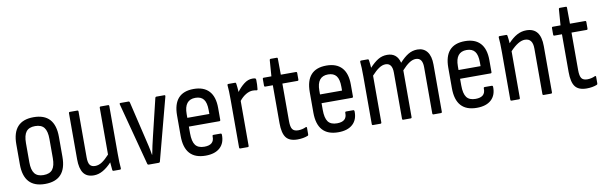

<svg xmlns="http://www.w3.org/2000/svg" viewBox="-44 -1016 4487 1425"><g transform="rotate(-10 2199.5 -304.0)"><path d="M207 8Q47 8 47 -168V-319Q47 -495 207 -495Q368 -495 368 -319V-168Q368 8 207 8ZM207 -59Q254 -59 275 -86Q296 -113 296 -171V-315Q296 -374 275 -401Q254 -428 207 -428Q161 -428 140 -401Q119 -374 119 -315V-171Q119 -113 140 -86Q161 -59 207 -59Z M575 8Q521 8 496.5 -27Q472 -62 472 -131V-478Q472 -487 480 -487H536Q544 -487 544 -478V-133Q544 -92 556.5 -75.5Q569 -59 596 -59Q623 -59 648.5 -76Q674 -93 704 -126V-478Q704 -487 712 -487H768Q776 -487 776 -478V-121Q776 -83 777 -56Q778 -29 780 -11Q781 0 772 0H724Q716 0 715 -9Q712 -35 710 -66Q678 -31 644 -11.5Q610 8 575 8Z M988 0Q981 0 979 -7L855 -477Q853 -487 861 -487H922Q929 -487 931 -479L997 -200Q1005 -167 1012.5 -134Q1020 -101 1025 -68H1027Q1033 -101 1040.5 -134.5Q1048 -168 1056 -201L1123 -479Q1125 -487 1131 -487H1192Q1201 -487 1198 -476L1074 -7Q1072 0 1064 0Z M1417 8Q1259 8 1259 -168V-322Q1259 -495 1414 -495Q1490 -495 1529.5 -452Q1569 -409 1569 -325V-235Q1569 -226 1561 -226H1331V-176Q1331 -114 1351.5 -86.5Q1372 -59 1419 -59Q1494 -59 1492 -123Q1491 -134 1500 -134H1554Q1561 -134 1562 -125Q1564 -62 1526 -27Q1488 8 1417 8ZM1331 -292H1497V-321Q1497 -377 1477 -402.5Q1457 -428 1415 -428Q1331 -428 1331 -321Z M1679 0Q1671 0 1671 -9V-367Q1671 -440 1667 -476Q1666 -487 1674 -487H1725Q1732 -487 1733 -478Q1735 -465 1736.5 -448Q1738 -431 1739 -415Q1762 -447 1792.5 -471Q1823 -495 1856 -495Q1868 -495 1876 -493Q1883 -492 1884 -482Q1885 -444 1881 -411Q1880 -402 1872 -404Q1860 -407 1844 -407Q1819 -407 1792 -391Q1765 -375 1743 -347V-9Q1743 0 1735 0Z M2110 8Q2049 8 2023.5 -25.5Q1998 -59 1998 -135V-420H1941Q1933 -420 1933 -429V-478Q1933 -487 1941 -487H1999L2008 -608Q2009 -616 2017 -616H2062Q2069 -616 2069 -608L2070 -487H2184Q2192 -487 2192 -478V-429Q2192 -420 2184 -420H2070V-137Q2070 -93 2082.5 -75.5Q2095 -58 2126 -58Q2141 -58 2156.5 -61.5Q2172 -65 2184 -71Q2193 -74 2193 -65V-15Q2193 -7 2186 -5Q2171 1 2151.5 4.5Q2132 8 2110 8Z M2417 8Q2259 8 2259 -168V-322Q2259 -495 2414 -495Q2490 -495 2529.5 -452Q2569 -409 2569 -325V-235Q2569 -226 2561 -226H2331V-176Q2331 -114 2351.5 -86.5Q2372 -59 2419 -59Q2494 -59 2492 -123Q2491 -134 2500 -134H2554Q2561 -134 2562 -125Q2564 -62 2526 -27Q2488 8 2417 8ZM2331 -292H2497V-321Q2497 -377 2477 -402.5Q2457 -428 2415 -428Q2331 -428 2331 -321Z M2679 0Q2671 0 2671 -9V-366Q2671 -442 2667 -475Q2666 -487 2675 -487H2725Q2732 -487 2733 -479Q2735 -464 2736.5 -450.5Q2738 -437 2739 -421Q2772 -457 2803 -476Q2834 -495 2872 -495Q2946 -495 2965 -419Q2998 -456 3030 -475.5Q3062 -495 3100 -495Q3147 -495 3173 -461.5Q3199 -428 3199 -364V-9Q3199 0 3191 0H3135Q3127 0 3127 -9V-357Q3127 -428 3076 -428Q3052 -428 3026.5 -411Q3001 -394 2971 -361V-9Q2971 0 2963 0H2907Q2899 0 2899 -9V-357Q2899 -428 2848 -428Q2824 -428 2798.5 -411Q2773 -394 2743 -361V-9Q2743 0 2735 0Z M3461 8Q3303 8 3303 -168V-322Q3303 -495 3458 -495Q3534 -495 3573.5 -452Q3613 -409 3613 -325V-235Q3613 -226 3605 -226H3375V-176Q3375 -114 3395.5 -86.5Q3416 -59 3463 -59Q3538 -59 3536 -123Q3535 -134 3544 -134H3598Q3605 -134 3606 -125Q3608 -62 3570 -27Q3532 8 3461 8ZM3375 -292H3541V-321Q3541 -377 3521 -402.5Q3501 -428 3459 -428Q3375 -428 3375 -321Z M3723 0Q3715 0 3715 -9V-366Q3715 -403 3714 -431.5Q3713 -460 3711 -475Q3710 -487 3718 -487H3768Q3776 -487 3777 -478Q3779 -467 3780.5 -452Q3782 -437 3783 -422Q3817 -459 3850.5 -477Q3884 -495 3921 -495Q4029 -495 4029 -357V-9Q4029 0 4021 0H3965Q3957 0 3957 -9V-352Q3957 -428 3898 -428Q3850 -428 3787 -361V-9Q3787 0 3779 0Z M4289 8Q4228 8 4202.5 -25.5Q4177 -59 4177 -135V-420H4120Q4112 -420 4112 -429V-478Q4112 -487 4120 -487H4178L4187 -608Q4188 -616 4196 -616H4241Q4248 -616 4248 -608L4249 -487H4363Q4371 -487 4371 -478V-429Q4371 -420 4363 -420H4249V-137Q4249 -93 4261.5 -75.5Q4274 -58 4305 -58Q4320 -58 4335.5 -61.5Q4351 -65 4363 -71Q4372 -74 4372 -65V-15Q4372 -7 4365 -5Q4350 1 4330.5 4.5Q4311 8 4289 8Z"/></g></svg>

Font: Sofia Sans Cond
Style: Regular
Weight: 400
Width: 3
Designer: Botio Nikoltchev, Ani Petrova
Foundry: lettersoup
Version: Version 4.100; ttfautohint (v1.8.3)